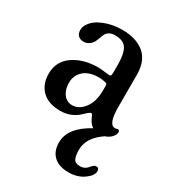

<svg xmlns="http://www.w3.org/2000/svg" viewBox="-162 -524 750 832"><g transform="rotate(30 213.0 -108.0)"><path d="M210 125.5Q210 51.3 308.1 -1.5Q291.5 -11.7 280.3 -36.1Q275.9 -46.9 273.4 -50.5Q271 -54.2 268.1 -54.2Q260.7 -54.2 241.2 -34.7Q202.1 4.9 145.5 4.9Q86.9 4.9 54.7 -26.1Q22.5 -57.1 22.5 -110.8Q22.5 -171.9 72.3 -206.3Q122.1 -240.7 196.3 -240.7Q207.5 -240.7 228.3 -238Q249 -235.4 252.4 -235.4Q258.8 -235.4 260.7 -239.5Q262.7 -243.7 262.7 -257.3V-292.5Q262.7 -347.7 247.3 -372.8Q231.9 -397.9 189 -397.9Q158.7 -397.9 146 -376.5Q142.6 -371.1 137 -355Q131.3 -338.9 127 -331.1Q110.4 -305.2 83 -305.2Q66.4 -305.2 56.4 -314.9Q46.4 -324.7 46.4 -341.8Q46.4 -359.9 57.1 -374.5Q74.7 -401.4 115.5 -417.7Q156.2 -434.1 204.6 -434.1Q237.8 -434.1 264.4 -426.5Q291 -418.9 312 -403.1Q333 -387.2 344.5 -360.4Q356 -333.5 356 -296.9V-136.7Q356 -49.8 387.7 -48.8Q391.6 -48.3 396.2 -49.8Q400.9 -51.3 402.3 -51.3Q411.6 -51.3 411.6 -41.5Q411.6 -27.8 399.2 -14.9Q386.7 -2 368.2 3.9Q300.8 49.3 300.8 109.9Q300.8 141.1 308.6 155.5Q316.4 169.9 340.8 169.9Q353 169.9 362.8 164.6Q372.6 159.2 377.7 152.3Q382.8 145.5 389.2 140.1Q395.5 134.8 401.9 134.8Q417 134.8 417 150.9Q417 173.3 385.5 195.6Q354 217.8 310.1 217.8Q262.2 217.8 236.1 193.6Q210 169.4 210 125.5ZM262.7 -164.6V-185.1Q262.7 -194.3 261 -196.8Q259.3 -199.2 249.5 -201.2Q234.9 -204.6 219.7 -204.6Q171.9 -204.6 145 -181.2Q118.2 -157.7 118.2 -119.6Q118.2 -86.4 134.5 -64.2Q150.9 -42 178.7 -42Q211.9 -42 237.3 -75Q262.7 -107.9 262.7 -164.6Z"/></g></svg>

Font: Cooper* Medium
Style: Regular
Weight: 500
Designer: Owen Earl
Foundry: indestructible type*
Version: Version 0.001